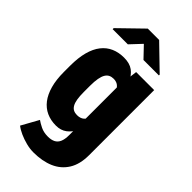

<svg xmlns="http://www.w3.org/2000/svg" viewBox="-293 -817 1092 1092"><g transform="rotate(45 253.5 -271.0)"><path d="M318.4 -528.3H463.4V-4.9Q463.4 68.4 433.8 115.5Q404.3 162.6 351.6 185.3Q298.8 208 228 208Q199.7 208 169.2 200.2Q138.7 192.4 111.6 180.2Q84.5 168 66.9 153.8L124 50.8Q138.7 61.5 163.8 74Q189 86.4 222.7 86.4Q249 86.4 266.8 77.6Q284.7 68.8 293.7 48.6Q302.7 28.3 302.7 -5.9V-403.3ZM27.3 -238.3V-287.6Q27.3 -352.5 40 -399.7Q52.7 -446.8 76.9 -477.5Q101.1 -508.3 135.3 -523.2Q169.4 -538.1 211.9 -538.1Q257.3 -538.1 284.7 -518.1Q312 -498 326.9 -462.4Q341.8 -426.8 350.1 -378.9Q358.4 -331.1 365.2 -276.4V-243.2Q357.9 -191.9 347.4 -146.2Q336.9 -100.6 319.8 -65.4Q302.7 -30.3 276.1 -10.3Q249.5 9.8 210.9 9.8Q168.5 9.8 134.8 -5.6Q101.1 -21 77.1 -52Q53.2 -83 40.3 -129.4Q27.3 -175.8 27.3 -238.3ZM188 -287.6V-238.3Q188 -204.1 191.9 -180.9Q195.8 -157.7 204.1 -143.6Q212.4 -129.4 224.6 -123.3Q236.8 -117.2 253.4 -117.2Q280.3 -117.2 295.9 -130.9Q311.5 -144.5 317.9 -170.2Q324.2 -195.8 321.3 -230.5V-290Q322.8 -320.3 319.3 -343Q315.9 -365.7 307.6 -380.9Q299.3 -396 286.1 -403.6Q272.9 -411.1 254.4 -411.1Q238.8 -411.1 226.3 -405Q213.9 -398.9 205.3 -384.8Q196.8 -370.6 192.4 -346.7Q188 -322.8 188 -287.6ZM281.7 -750 423.3 -612.8V-606.4H299.3L235.8 -672.9L173.3 -606.4H51.3V-614.7L190.4 -750Z"/></g></svg>

Font: Roboto Condensed Black
Style: Regular
Weight: 900
Designer: Christian Robertson
Foundry: Google
Version: Version 3.008; 2023